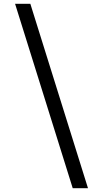

<svg xmlns="http://www.w3.org/2000/svg" viewBox="-20 -843 540 1006"><path d="M441 143H361L59 -823H139Z"/></svg>

Font: Iosevka
Style: Regular
Weight: 400
Monospace: yes
Designer: Belleve Invis
Foundry: Belleve Invis
Version: Version 33.2.3; ttfautohint (v1.8.4)